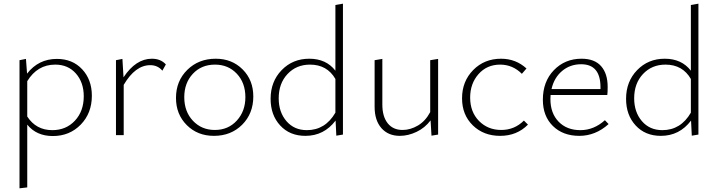

<svg xmlns="http://www.w3.org/2000/svg" viewBox="-20 -734 3900 1043"><path d="M289 -414Q374 -414 426.5 -357.5Q479 -301 479 -214Q479 -119 418.5 -57Q358 5 267 5Q178 5 128 -57V284L86 289V-407L121 -414L127 -334Q189 -414 289 -414ZM264 -27Q339 -27 387 -78.5Q435 -130 435 -211Q435 -286 392.5 -334.5Q350 -383 280 -383Q183 -383 128 -293V-101Q176 -27 264 -27Z M805 -415Q853 -415 881 -384L862 -350Q837 -380 796 -380Q715 -380 652 -273V0H610V-407L645 -414L651 -314Q718 -415 805 -415Z M1142 4Q1053 4 994.5 -54.5Q936 -113 936 -202Q936 -294 997.5 -354.5Q1059 -415 1152 -415Q1240 -415 1298 -357Q1356 -299 1356 -210Q1356 -117 1295.5 -56.5Q1235 4 1142 4ZM1147 -28Q1220 -28 1266.5 -79Q1313 -130 1313 -206Q1313 -284 1266.5 -333.5Q1220 -383 1148 -383Q1074 -383 1027.5 -333Q981 -283 981 -206Q981 -128 1028 -78Q1075 -28 1147 -28Z M1802 -707 1843 -714V-3L1807 3L1803 -79Q1740 4 1639 4Q1554 4 1502 -52.5Q1450 -109 1450 -197Q1450 -291 1510 -353Q1570 -415 1660 -415Q1752 -415 1802 -350ZM1647 -27Q1747 -27 1802 -122V-305Q1757 -383 1664 -383Q1590 -383 1542 -332Q1494 -281 1494 -200Q1494 -125 1536 -76Q1578 -27 1647 -27Z M2317 -407 2360 -414V-3L2324 3L2319 -80Q2288 -39 2242.5 -17.5Q2197 4 2152 4Q2089 4 2052 -38Q2015 -80 2015 -154V-407L2057 -414V-166Q2057 -101 2086 -64.5Q2115 -28 2167 -28Q2209 -28 2250 -52Q2291 -76 2317 -125Z M2697 4Q2607 4 2548.5 -53Q2490 -110 2490 -200Q2490 -292 2550.5 -353.5Q2611 -415 2702 -415Q2782 -415 2840 -362L2815 -333Q2765 -383 2697 -383Q2625 -383 2579.5 -331.5Q2534 -280 2534 -204Q2534 -126 2582 -77Q2630 -28 2703 -28Q2775 -28 2826 -79L2848 -57Q2788 4 2697 4Z M3266 -81 3286 -60Q3215 4 3127 4Q3038 4 2983.5 -49.5Q2929 -103 2929 -192Q2929 -291 2989 -353Q3049 -415 3139 -415Q3210 -415 3245.5 -374.5Q3281 -334 3281 -262Q3281 -231 3279 -218H2971Q2970 -211 2970 -196Q2970 -119 3014.5 -73Q3059 -27 3133 -27Q3206 -27 3266 -81ZM3137 -385Q3077 -385 3033.5 -348.5Q2990 -312 2976 -250H3242V-260Q3242 -385 3137 -385Z M3733 -707 3774 -714V-3L3738 3L3734 -79Q3671 4 3570 4Q3485 4 3433 -52.5Q3381 -109 3381 -197Q3381 -291 3441 -353Q3501 -415 3591 -415Q3683 -415 3733 -350ZM3578 -27Q3678 -27 3733 -122V-305Q3688 -383 3595 -383Q3521 -383 3473 -332Q3425 -281 3425 -200Q3425 -125 3467 -76Q3509 -27 3578 -27Z"/></svg>

Font: EauTestInfant Light
Style: Regular
Weight: 300
Designer: Christian Thalmann (Catharsis Fonts)
Version: Version 0.001;PS 000.001;hotconv 1.0.88;makeotf.lib2.5.64775